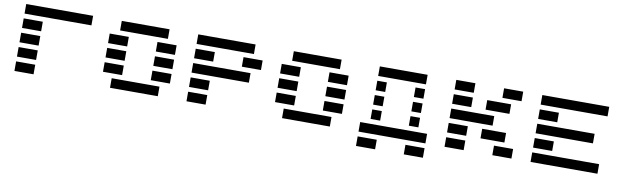

<svg xmlns="http://www.w3.org/2000/svg" viewBox="-49 -1235 6249 1932"><g transform="rotate(10 3076.0 -269.0)"><path d="M97.7 0V-97.7H293V0ZM97.7 -585.9V-683.6H781.2V-585.9ZM97.7 -439.5V-537.1H293V-439.5ZM97.7 -293V-390.6H293V-293ZM97.7 -146.5V-244.1H293V-146.5Z M1074.2 0V-97.7H1562.5V0ZM1562.5 -683.6V-585.9H1074.2V-683.6ZM976.6 -439.5V-537.1H1171.9V-439.5ZM1464.8 -439.5V-537.1H1660.2V-439.5ZM976.6 -293V-390.6H1171.9V-293ZM1464.8 -293V-390.6H1660.2V-293ZM976.6 -146.5V-244.1H1171.9V-146.5ZM1464.8 -146.5V-244.1H1660.2V-146.5Z M1855.5 0V-97.7H2050.8V0ZM2441.4 -683.6V-585.9H1855.5V-683.6ZM1855.5 -439.5V-537.1H2050.8V-439.5ZM2343.8 -439.5V-537.1H2539.1V-439.5ZM1855.5 -293V-390.6H2441.4V-293ZM1855.5 -146.5V-244.1H2050.8V-146.5Z M2832 0V-97.7H3320.3V0ZM3320.3 -683.6V-585.9H2832V-683.6ZM2734.4 -439.5V-537.1H2929.7V-439.5ZM3222.7 -439.5V-537.1H3418V-439.5ZM2734.4 -293V-390.6H2929.7V-293ZM3222.7 -293V-390.6H3418V-293ZM2734.4 -146.5V-244.1H2929.7V-146.5ZM3222.7 -146.5V-244.1H3418V-146.5Z M4101.6 146.5V48.8H4296.9V146.5ZM4199.2 -683.6V-585.9H3710.9V-683.6ZM4199.2 -439.5H4101.6V-537.1H4199.2ZM3808.6 -439.5H3710.9V-537.1H3808.6ZM4199.2 -293H4101.6V-390.6H4199.2ZM3808.6 -293H3710.9V-390.6H3808.6ZM4199.2 -146.5H4101.6V-244.1H4199.2ZM3808.6 -146.5H3710.9V-244.1H3808.6ZM4296.9 -97.7V0H3613.3V-97.7ZM3613.3 146.5V48.8H3808.6V146.5Z M4492.2 -585.9V-683.6H4687.5V-585.9ZM4980.5 -585.9V-683.6H5175.8V-585.9ZM4834 -439.5V-537.1H5078.1V-439.5ZM4492.2 -439.5V-537.1H4687.5V-439.5ZM4931.6 -390.6V-293H4492.2V-390.6ZM4834 -146.5V-244.1H5078.1V-146.5ZM4492.2 -146.5V-244.1H4687.5V-146.5ZM4492.2 0V-97.7H4687.5V0ZM4980.5 0V-97.7H5175.8V0Z M6054.7 -97.7V0H5371.1V-97.7ZM5371.1 -585.9V-683.6H6054.7V-585.9ZM5371.1 -439.5V-537.1H5566.4V-439.5ZM5371.1 -293V-390.6H5957V-293ZM5371.1 -146.5V-244.1H5566.4V-146.5Z"/></g></svg>

Font: Trigram
Style: Regular
Weight: 400
Designer: GGBotNet
Foundry: GGBotNet
Version: 1.05